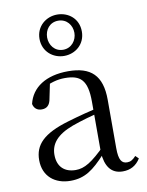

<svg xmlns="http://www.w3.org/2000/svg" viewBox="-92 -886 740 966"><g transform="rotate(-10 278.5 -403.0)"><path d="M189.7 14.6C264.3 14.6 308.6 -19.6 370.9 -87.1H394.5L385.8 -134.4C308.6 -57.1 269.3 -34.4 225.1 -34.4C169 -34.4 131.9 -65.8 131.9 -128.2C131.9 -183 164.6 -225.8 248.6 -257C293.6 -273.5 351.6 -289.3 404.8 -303.3V-327.7C351 -315.5 286.4 -298.9 230.9 -282.3C98.7 -243.6 51.6 -192.6 51.6 -115.1C51.6 -31.8 110.8 14.6 189.7 14.6ZM456.8 13.6C495.7 13.6 525.8 -2.3 547.1 -36.7L531.4 -52.1C514.8 -33.9 503 -27.5 486.4 -27.5C458.8 -27.5 444 -45.3 444 -107.7V-354.6C444 -479.1 388.2 -530.6 272.2 -530.6C159.1 -530.6 84.7 -481.7 65.5 -399.7C70.5 -376.8 86.1 -364.3 109.4 -364.3C134 -364.3 151.4 -376.9 156.8 -412.7L173.2 -491.9L129.7 -464.7C174.2 -489.6 211.7 -499.6 250 -499.6C329.2 -499.6 364.2 -470.1 364.2 -359V-99.7C368.7 -28.9 397.2 13.6 456.8 13.6ZM267.3 -641.2C223.8 -641.2 198.2 -677.9 198.2 -715.7C198.2 -755 223.8 -789.7 267.3 -789.7C310.8 -789.7 337.5 -755 337.5 -715.7C337.5 -677.9 310.8 -641.2 267.3 -641.2ZM267.3 -609.7C324.5 -609.7 375.6 -650.4 375.6 -715.7C375.6 -782.1 324.5 -821 267.3 -821C211.1 -821 159.2 -780.1 159.2 -715.7C159.2 -650 211.1 -609.7 267.3 -609.7Z"/></g></svg>

Font: Source Han Serif TW VF
Style: Regular
Weight: 250
Designer: Ryoko NISHIZUKA 西塚涼子 (kana & ideographs); Frank Grießhammer (Latin, Greek & Cyrillic); Wenlong ZHANG 张文龙 (bopomofo); San
Foundry: Adobe
Version: Version 2.002;hotconv 1.1.0;makeotfexe 2.6.0